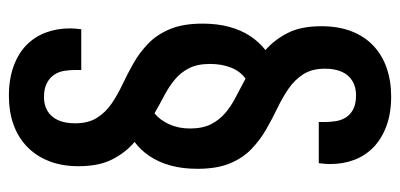

<svg xmlns="http://www.w3.org/2000/svg" viewBox="-260 -480 922 443"><g transform="rotate(-90 201.5 -258.0)"><path d="M201 183Q162 183 132.5 172Q103 161 83.5 142Q64 123 54.5 97.5Q45 72 45 42Q45 37 45.5 30Q46 23 47 16H142V31Q142 43 144 55.5Q146 68 152.5 78.5Q159 89 171.5 95.5Q184 102 204 102Q222 102 236 94Q250 86 257.5 70Q265 54 265 30Q265 0 252 -20Q239 -40 218.5 -54Q198 -68 174 -79.5Q150 -91 125.5 -105Q101 -119 80 -139Q59 -159 46.5 -189Q34 -219 34 -264Q34 -298 41.5 -325.5Q49 -353 63 -374Q77 -395 96 -409Q72 -429 56 -460Q40 -491 40 -538Q40 -577 52 -607Q64 -637 85.5 -657.5Q107 -678 136.5 -688.5Q166 -699 202 -699Q241 -699 271 -688Q301 -677 320 -658Q339 -639 348.5 -613.5Q358 -588 358 -558Q358 -553 357.5 -546Q357 -539 356 -532H262V-547Q262 -559 260 -571.5Q258 -584 251 -594.5Q244 -605 231.5 -611.5Q219 -618 199 -618Q181 -618 167.5 -610Q154 -602 146.5 -586Q139 -570 139 -546Q139 -516 151.5 -496Q164 -476 184.5 -462Q205 -448 229.5 -436.5Q254 -425 278.5 -411Q303 -397 323.5 -377Q344 -357 356.5 -327Q369 -297 369 -252Q369 -218 361.5 -190.5Q354 -163 340.5 -142.5Q327 -122 308 -107Q332 -86 347.5 -55.5Q363 -25 363 22Q363 61 351.5 91Q340 121 318.5 141.5Q297 162 267 172.5Q237 183 201 183ZM242 -153Q259 -165 267.5 -186.5Q276 -208 276 -235Q276 -264 266 -283.5Q256 -303 239.5 -316.5Q223 -330 203 -340.5Q183 -351 162 -363Q146 -350 136.5 -328.5Q127 -307 127 -281Q127 -252 137 -232.5Q147 -213 163 -199.5Q179 -186 199.5 -175.5Q220 -165 242 -153Z"/></g></svg>

Font: Archivo ExtraCondensed SemiBold
Style: Regular
Weight: 600
Width: 2
Designer: Hector Gatti
Foundry: Omnibus-Type
Version: Version 2.001